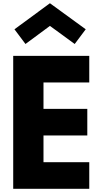

<svg xmlns="http://www.w3.org/2000/svg" viewBox="-20 -1172 627 1192"><path d="M69.8 -990.2 290 -1151.9 512.2 -990.2 443.8 -898.9 290 -1011.2 138.2 -898.9ZM62 0V-825.2H534.2V-660.2H250V-496.1H522V-331.1H250V-165H534.2V0Z"/></svg>

Font: Hussar Preview
Style: Bold
Weight: 700
Foundry: Cannot Into Space Fonts, PlusOne Fonts
Version: Version 2.29RC2 "Millennial"